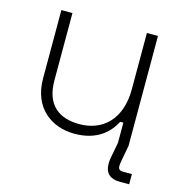

<svg xmlns="http://www.w3.org/2000/svg" viewBox="-99 -586 793 837"><g transform="rotate(15 297.0 -167.5)"><path d="M517 115C503 115 496 108 496 96C496 87 497 83 499 70L512 0V-496H462V-242C462 -104 383 -36 280 -36C187 -36 126 -82 126 -192V-496H76V-188C76 -53 168 10 270 10C372 10 423 -41 450 -92H464V-1L456 42C452 63 448 79 448 98C448 139 472 161 514 161H558V115Z"/></g></svg>

Font: Space Text Light
Style: Regular
Weight: 300
Designer: Florian Karsten (Space Text), Colophon Foundry (Space Mono)
Foundry: Florian Karsten
Version: Version 1.003;PS 001.003;hotconv 1.0.88;makeotf.lib2.5.64775